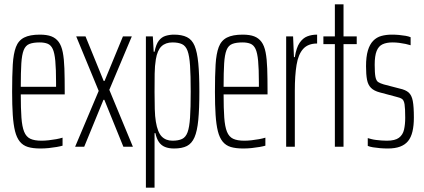

<svg xmlns="http://www.w3.org/2000/svg" viewBox="-20 -678 1958 887"><path d="M167 8Q132 8 109 1Q86 -6 71.5 -24Q57 -42 49.5 -72Q42 -102 39 -147Q36 -192 36 -254Q36 -329 39 -379.5Q42 -430 53.5 -460.5Q65 -491 91.5 -504.5Q118 -518 164 -518Q197 -518 217.5 -510Q238 -502 251 -484.5Q264 -467 270 -436.5Q276 -406 277.5 -361.5Q279 -317 279 -256V-242H76Q76 -177 79 -135Q82 -93 91.5 -69.5Q101 -46 120 -37Q139 -28 172 -28Q187 -28 205 -30Q223 -32 239.5 -35Q256 -38 269 -42V-5Q259 -2 242 1Q225 4 205.5 6Q186 8 167 8ZM239 -257V-297Q239 -359 235.5 -396.5Q232 -434 223.5 -452Q215 -470 200 -476Q185 -482 163 -482Q134 -482 116 -475Q98 -468 89.5 -446.5Q81 -425 78.5 -384.5Q76 -344 76 -277H259Z M327 0 436 -258 332 -510H375L459 -304H463L548 -510H589L485 -263L594 0H550L462 -217H458L369 0Z M654 189V-510H686L690 -439H694Q701 -474 714 -490.5Q727 -507 745.5 -512.5Q764 -518 784 -518Q820 -518 843.5 -506.5Q867 -495 879 -466.5Q891 -438 896 -386.5Q901 -335 901 -255Q901 -175 896 -123.5Q891 -72 878.5 -43.5Q866 -15 843.5 -3.5Q821 8 784 8Q760 8 742.5 1Q725 -6 714 -22Q703 -38 698 -63H694V189ZM777 -28Q804 -28 821 -36Q838 -44 846.5 -67Q855 -90 858 -135Q861 -180 861 -255Q861 -330 858 -375Q855 -420 846.5 -443Q838 -466 821 -474Q804 -482 777 -482Q745 -482 726 -464Q707 -446 700 -404Q695 -374 694.5 -337Q694 -300 694 -253Q694 -209 695 -174Q696 -139 700 -116Q708 -67 727 -47.5Q746 -28 777 -28Z M1104 8Q1069 8 1046 1Q1023 -6 1008.5 -24Q994 -42 986.5 -72Q979 -102 976 -147Q973 -192 973 -254Q973 -329 976 -379.5Q979 -430 990.5 -460.5Q1002 -491 1028.5 -504.5Q1055 -518 1101 -518Q1134 -518 1154.5 -510Q1175 -502 1188 -484.5Q1201 -467 1207 -436.5Q1213 -406 1214.5 -361.5Q1216 -317 1216 -256V-242H1013Q1013 -177 1016 -135Q1019 -93 1028.5 -69.5Q1038 -46 1057 -37Q1076 -28 1109 -28Q1124 -28 1142 -30Q1160 -32 1176.5 -35Q1193 -38 1206 -42V-5Q1196 -2 1179 1Q1162 4 1142.5 6Q1123 8 1104 8ZM1176 -257V-297Q1176 -359 1172.5 -396.5Q1169 -434 1160.5 -452Q1152 -470 1137 -476Q1122 -482 1100 -482Q1071 -482 1053 -475Q1035 -468 1026.5 -446.5Q1018 -425 1015.5 -384.5Q1013 -344 1013 -277H1196Z M1302 0V-510H1334L1338 -414H1342Q1349 -458 1364 -480Q1379 -502 1399.5 -510Q1420 -518 1445 -518V-477Q1403 -477 1380.5 -452Q1358 -427 1350 -378Q1342 -329 1342 -260V0Z M1527 0V-474H1474V-510H1527V-658H1567V-510H1628V-474H1567V0Z M1772 8Q1754 8 1736 6.5Q1718 5 1703 2.5Q1688 0 1679 -4V-40Q1686 -38 1695.5 -35.5Q1705 -33 1717 -31.5Q1729 -30 1742 -29Q1755 -28 1767 -28Q1805 -28 1823 -41.5Q1841 -55 1846.5 -79Q1852 -103 1852 -134Q1852 -177 1849 -196Q1846 -215 1837 -221Q1828 -227 1810 -231L1735 -251Q1708 -258 1694 -272Q1680 -286 1675.5 -310Q1671 -334 1671 -372Q1671 -416 1679.5 -444.5Q1688 -473 1704 -489.5Q1720 -506 1742 -512Q1764 -518 1791 -518Q1807 -518 1823.5 -516.5Q1840 -515 1854 -512.5Q1868 -510 1877 -506V-469Q1868 -472 1854 -475Q1840 -478 1824.5 -480Q1809 -482 1793 -482Q1766 -482 1747.5 -473.5Q1729 -465 1720 -442.5Q1711 -420 1711 -379Q1711 -341 1714.5 -323Q1718 -305 1727 -299Q1736 -293 1753 -288L1826 -269Q1854 -263 1868 -250.5Q1882 -238 1887 -211.5Q1892 -185 1892 -135Q1892 -98 1885.5 -70.5Q1879 -43 1865 -26Q1851 -9 1828 -0.5Q1805 8 1772 8Z"/></svg>

Font: Saira UltraCondensed ExtraLight
Style: Regular
Weight: 250
Width: 1
Designer: Hector Gatti with collaboration of the Omnibus-Type team
Foundry: Omnibus-Type
Version: Version 1.101